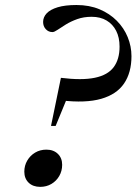

<svg xmlns="http://www.w3.org/2000/svg" viewBox="-20 -736 544 766"><path d="M165 -139Q193.5 -139 210.8 -122.2Q228 -105.5 228 -78.5Q228 -54 216.5 -34Q205 -14 185.2 -2.2Q165.5 9.5 140.5 9.5Q111.5 9.5 94.2 -7.2Q77 -24 77 -51Q77 -75.5 88.8 -95.5Q100.5 -115.5 120.2 -127.2Q140 -139 165 -139ZM285 -716Q336.5 -716 377 -699Q417.5 -682 446 -653.2Q474.5 -624.5 489.5 -587.8Q504.5 -551 504.5 -512Q504.5 -446.5 475 -403Q445.5 -359.5 383.8 -341.8Q322 -324 224 -335.5L271 -401.5L202 -233.5H183.5L223 -425.5Q307 -415 358.5 -425.8Q410 -436.5 433.5 -468Q457 -499.5 457 -550Q457 -586.5 443.5 -613Q430 -639.5 405.2 -654.2Q380.5 -669 345.5 -669Q314 -669 288.2 -659.8Q262.5 -650.5 243 -638.5Q223.5 -626.5 210 -617.2Q196.5 -608 189.5 -608Q173.5 -608 162.8 -619.5Q152 -631 152 -648.5Q152 -667.5 166.2 -682.8Q180.5 -698 210 -707Q239.5 -716 285 -716Z"/></svg>

Font: Newsreader 60pt Medium
Style: Italic
Weight: 500
Italic angle: -17°
Designer: Hugues Gentile
Foundry: Production Type
Version: Version 1.003